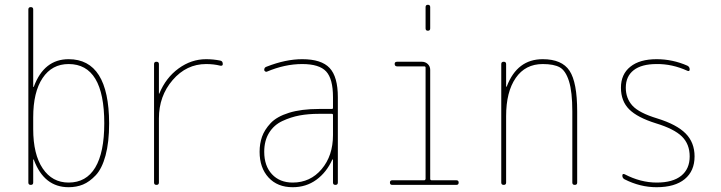

<svg xmlns="http://www.w3.org/2000/svg" viewBox="-20 -780 3040 810"><path d="M120.1 -285.2V-235.4Q120.1 -128.9 160.2 -69.3Q200.2 -9.8 269.5 -9.8Q343.8 -9.8 381.8 -73.2Q419.9 -136.7 419.9 -259.8Q419.9 -509.8 269.5 -509.8Q199.2 -509.8 159.7 -450.7Q120.1 -391.6 120.1 -285.2ZM99.6 -9.8V-740.2Q99.6 -750 109.9 -750Q120.1 -750 120.1 -740.2V-414.1Q120.1 -413.1 121.1 -413.1Q123 -413.1 123 -415Q166 -530.3 269.5 -530.3Q439.5 -530.3 440.4 -259.8Q440.4 -179.7 425.3 -124Q410.2 -68.4 383.8 -40.5Q357.4 -12.7 330.1 -1.5Q302.7 9.8 269.5 9.8Q166 9.8 123 -105.5Q123 -107.4 121.1 -107.4Q120.1 -107.4 120.1 -106.4V-9.8Q120.1 0 109.9 0Q99.6 0 99.6 -9.8Z M629.9 -9.8V-509.8Q629.9 -519.5 640.1 -519.5Q650.4 -519.5 650.4 -509.8V-385.7Q650.4 -384.8 651.4 -384.8Q652.3 -384.8 652.3 -385.7Q679.7 -452.1 733.4 -491.2Q787.1 -530.3 849.6 -530.3Q879.9 -530.3 909.2 -524.4Q919.9 -522.5 919.9 -509.8Q919.9 -501 909.2 -502.9Q881.8 -509.8 849.6 -509.8Q766.6 -509.8 708.5 -442.4Q650.4 -375 650.4 -280.3V-9.8Q650.4 0 640.1 0Q629.9 0 629.9 -9.8Z M1384.8 -210V-294.9Q1384.8 -299.8 1379.9 -299.8H1325.2Q1281.2 -299.8 1244.1 -293Q1207 -286.1 1171.4 -269.5Q1135.7 -252.9 1115.2 -219.7Q1094.7 -186.5 1094.7 -139.6Q1094.7 -80.1 1127.4 -44.9Q1160.2 -9.8 1214.8 -9.8Q1289.1 -9.8 1336.9 -66.4Q1384.8 -123 1384.8 -210ZM1379.9 -320.3Q1384.8 -320.3 1384.8 -325.2V-370.1Q1384.8 -447.3 1356 -478.5Q1327.1 -509.8 1254.9 -509.8Q1181.6 -509.8 1105.5 -477.5Q1101.6 -476.6 1098.1 -479Q1094.7 -481.4 1094.7 -485.4Q1094.7 -496.1 1105.5 -499Q1185.5 -530.3 1254.9 -530.3Q1335.9 -530.3 1370.6 -493.2Q1405.3 -456.1 1405.3 -370.1V-9.8Q1405.3 0 1395 0Q1384.8 0 1384.8 -9.8V-106.4Q1384.8 -107.4 1383.8 -107.4Q1381.8 -107.4 1381.8 -106.4Q1357.4 -52.7 1314.5 -21.5Q1271.5 9.8 1214.8 9.8Q1150.4 9.8 1112.8 -31.2Q1075.2 -72.3 1075.2 -139.6Q1075.2 -173.8 1085.4 -203.1Q1095.7 -232.4 1121.6 -260.3Q1147.5 -288.1 1199.2 -304.2Q1251 -320.3 1325.2 -320.3Z M1634.8 0Q1625 0 1625 -9.8Q1625 -19.5 1634.8 -19.5H1769.5Q1774.4 -19.5 1775.4 -25.4V-495.1Q1775.4 -500 1769.5 -500H1655.3Q1645.5 -500 1645 -509.8Q1644.5 -519.5 1655.3 -519.5H1759.8Q1774.4 -519.5 1784.7 -509.8Q1794.9 -500 1794.9 -485.4V-25.4Q1794.9 -20.5 1799.8 -19.5H1905.3Q1915 -19.5 1915 -9.8Q1915 0 1905.3 0ZM1775.4 -660.2V-750Q1775.4 -759.8 1785.2 -759.8Q1794.9 -759.8 1794.9 -750V-660.2Q1794.9 -650.4 1785.2 -650.4Q1775.4 -650.4 1775.4 -660.2Z M2094.7 -9.8V-509.8Q2094.7 -519.5 2105 -519.5Q2115.2 -519.5 2115.2 -509.8V-415Q2115.2 -414.1 2116.2 -414.1Q2118.2 -414.1 2118.2 -416Q2162.1 -530.3 2269.5 -530.3Q2350.6 -530.3 2382.8 -481.4Q2415 -432.6 2415 -309.6V-9.8Q2415 0 2404.8 0Q2394.5 0 2394.5 -9.8V-309.6Q2394.5 -392.6 2380.4 -437.5Q2366.2 -482.4 2341.3 -496.1Q2316.4 -509.8 2269.5 -509.8Q2196.3 -509.8 2155.8 -451.2Q2115.2 -392.6 2115.2 -290V-9.8Q2115.2 0 2105 0Q2094.7 0 2094.7 -9.8Z M2747.1 -259.8Q2668.9 -284.2 2634.3 -318.8Q2599.6 -353.5 2599.6 -410.2Q2599.6 -466.8 2639.2 -498.5Q2678.7 -530.3 2750 -530.3Q2817.4 -530.3 2879.9 -502.9Q2889.6 -498 2889.6 -487.3Q2889.6 -477.5 2879.9 -481.4Q2815.4 -510.7 2750 -509.8Q2686.5 -509.8 2653.3 -483.9Q2620.1 -458 2620.1 -410.2Q2620.1 -365.2 2647.9 -334.5Q2675.8 -303.7 2752.9 -280.3Q2835 -254.9 2872.6 -216.8Q2910.2 -178.7 2910.2 -120.1Q2910.2 -58.6 2868.7 -24.4Q2827.1 9.8 2750 9.8Q2680.7 9.8 2615.2 -23.4Q2605.5 -28.3 2605.5 -39.1Q2605.5 -48.8 2615.2 -44.9Q2682.6 -9.8 2750.5 -9.8Q2818.4 -9.8 2854 -38.6Q2889.6 -67.4 2889.6 -120.1Q2889.6 -171.9 2856.9 -204.1Q2824.2 -236.3 2747.1 -259.8Z"/></svg>

Font: Rounded-X Mgen+ 1m thin
Style: Regular
Weight: 100
Designer: [Source Han Sans]
Ryoko NISHIZUKA  (kana & ideographs); Paul D. Hunt (Latin, Greek & Cyrillic); Wenlong ZHANG  (bopomofo
Version: Version 1.059.20150602